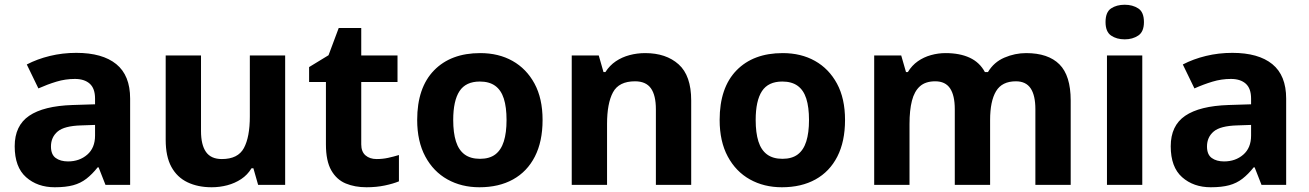

<svg xmlns="http://www.w3.org/2000/svg" viewBox="-20 -780 5521 810"><path d="M302 -557Q412 -557 470.5 -509.5Q529 -462 529 -364V0H425L396 -74H392Q369 -45 344.5 -26Q320 -7 288.5 1.5Q257 10 211 10Q138 10 90 -32.5Q42 -75 42 -163Q42 -250 103 -291.5Q164 -333 286 -337L381 -340V-364Q381 -407 358.5 -427Q336 -447 296 -447Q256 -447 218 -435.5Q180 -424 142 -407L93 -508Q137 -531 190.5 -544Q244 -557 302 -557ZM323 -251Q251 -249 223 -225Q195 -201 195 -162Q195 -128 215 -113.5Q235 -99 267 -99Q315 -99 348 -127.5Q381 -156 381 -208V-253Z M1183 -546V0H1069L1049 -70H1041Q1024 -42 997.5 -24.5Q971 -7 939 1.5Q907 10 873 10Q815 10 771 -11Q727 -32 703 -76Q679 -120 679 -190V-546H828V-227Q828 -169 849 -139Q870 -109 916 -109Q984 -109 1009 -155.5Q1034 -202 1034 -289V-546Z M1569 -109Q1594 -109 1617 -114Q1640 -119 1663 -126V-15Q1639 -5 1603.5 2.5Q1568 10 1526 10Q1477 10 1438.5 -6Q1400 -22 1377.5 -61.5Q1355 -101 1355 -171V-434H1284V-497L1366 -547L1409 -662H1504V-546H1657V-434H1504V-171Q1504 -140 1522 -124.5Q1540 -109 1569 -109Z M2269 -273.8Q2269 -183 2236.5 -119.5Q2204 -56 2144.3 -23Q2084.7 10 2002.6 10Q1927 10 1867.7 -23.1Q1808.4 -56.2 1774.2 -119.8Q1740 -183.4 1740 -274Q1740 -410 1811 -483Q1882 -556 2006 -556Q2083.4 -556 2142.2 -523Q2201 -490 2235 -427.3Q2269 -364.5 2269 -273.8ZM1892 -273.8Q1892 -220 1903.5 -183.5Q1915 -147 1940 -128.5Q1965 -110 2005 -110Q2045 -110 2069.5 -128.5Q2094 -147 2105.5 -183.5Q2117 -220 2117 -273.6Q2117 -328 2105.5 -364Q2094 -400 2069 -418Q2044.1 -436 2004.3 -436Q1945 -436 1918.5 -395.5Q1892 -355 1892 -273.8Z M2702 -556Q2790 -556 2843 -508.5Q2896 -461 2896 -356V0H2747V-319Q2747 -378 2726 -407.5Q2705 -437 2659 -437Q2591 -437 2566 -390.5Q2541 -344 2541 -257V0H2392V-546H2506L2526 -476H2534Q2552 -504 2578 -521.5Q2604 -539 2636 -547.5Q2668 -556 2702 -556Z M3545 -273.8Q3545 -183 3512.5 -119.5Q3480 -56 3420.3 -23Q3360.7 10 3278.6 10Q3203 10 3143.7 -23.1Q3084.4 -56.2 3050.2 -119.8Q3016 -183.4 3016 -274Q3016 -410 3087 -483Q3158 -556 3282 -556Q3359.4 -556 3418.2 -523Q3477 -490 3511 -427.3Q3545 -364.5 3545 -273.8ZM3168 -273.8Q3168 -220 3179.5 -183.5Q3191 -147 3216 -128.5Q3241 -110 3281 -110Q3321 -110 3345.5 -128.5Q3370 -147 3381.5 -183.5Q3393 -220 3393 -273.6Q3393 -328 3381.5 -364Q3370 -400 3345 -418Q3320.1 -436 3280.3 -436Q3221 -436 3194.5 -395.5Q3168 -355 3168 -273.8Z M4309 -556Q4402 -556 4449.5 -508.5Q4497 -461 4497 -356V0H4348V-319.4Q4348 -377.7 4328 -407.4Q4308 -437 4265.8 -437Q4207 -437 4182 -395Q4157 -353 4157 -273.5V0H4008V-319.4Q4008 -377.7 3988 -407.4Q3968 -437 3925.5 -437Q3884.5 -437 3861 -416Q3837.5 -395.1 3827.2 -355Q3817 -315 3817 -256.8V0H3668V-546H3782L3802.2 -476H3810Q3827 -504 3852 -521.5Q3876.9 -539 3907.5 -547.5Q3938 -556 3969 -556Q4029 -556 4071 -536.5Q4113 -517 4135 -476H4148Q4173 -518 4217.5 -537Q4262 -556 4309 -556Z M4799 -546V0H4650V-546ZM4725 -760Q4758 -760 4782 -744.5Q4806 -729 4806 -686.8Q4806 -646 4782 -630Q4758 -614 4725 -614Q4690.7 -614 4667.4 -630Q4644 -646 4644 -686.8Q4644 -729 4667.4 -744.5Q4690.7 -760 4725 -760Z M5179 -557Q5289 -557 5347.5 -509.5Q5406 -462 5406 -364V0H5302L5273 -74H5269Q5246 -45 5221.5 -26Q5197 -7 5165.5 1.5Q5134 10 5088 10Q5015 10 4967 -32.5Q4919 -75 4919 -163Q4919 -250 4980 -291.5Q5041 -333 5163 -337L5258 -340V-364Q5258 -407 5235.5 -427Q5213 -447 5173 -447Q5133 -447 5095 -435.5Q5057 -424 5019 -407L4970 -508Q5014 -531 5067.5 -544Q5121 -557 5179 -557ZM5200 -251Q5128 -249 5100 -225Q5072 -201 5072 -162Q5072 -128 5092 -113.5Q5112 -99 5144 -99Q5192 -99 5225 -127.5Q5258 -156 5258 -208V-253Z"/></svg>

Font: Noto Sans Cham
Style: Regular
Weight: 400
Designer: Monotype Design Team
Foundry: Monotype Imaging Inc.
Version: Version 2.002